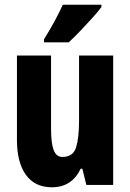

<svg xmlns="http://www.w3.org/2000/svg" viewBox="-20 -786 554 816"><path d="M461 -550V0H347L330 -69H323Q285 10 201 10Q128 10 90 -43Q52 -96 52 -192V-550H197V-237Q197 -178 208 -148.5Q219 -119 245 -119Q291 -119 303.5 -160Q316 -201 316 -274V-550ZM411 -756Q398 -738 374 -711.5Q350 -685 323 -656.5Q296 -628 272 -606H167V-619Q192 -659 212 -696Q232 -733 247 -766H411Z"/></svg>

Font: Noto Sans Lao Looped ExtraCondensed ExtraBold
Style: Regular
Weight: 800
Width: 2
Designer: Mark Frömberg, Ben Mitchell
Foundry: The Fontpad Ltd
Version: Version 1.002; ttfautohint (v1.8.4.7-5d5b)